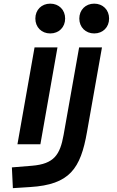

<svg xmlns="http://www.w3.org/2000/svg" viewBox="-20 -771 626 1026"><path d="M48.8 234.4 141.6 228.5C352.5 215.3 410.6 130.4 444.8 -65.4L524.9 -517.6H402.8L319.8 -49.8C300.8 56.2 269 105 150.9 114.7L43.5 123.5ZM73.2 0H195.8L287.1 -517.6H164.6ZM248.5 -592.3C294.9 -592.3 328.1 -625.5 328.1 -671.9C328.1 -718.3 294.9 -751.5 248.5 -751.5C202.1 -751.5 168.9 -718.3 168.9 -671.9C168.9 -625.5 202.1 -592.3 248.5 -592.3ZM483.4 -592.3C529.8 -592.3 563 -625.5 563 -671.9C563 -718.3 529.8 -751.5 483.4 -751.5C437.5 -751.5 403.8 -718.3 403.8 -671.9C403.8 -625.5 437.5 -592.3 483.4 -592.3Z"/></svg>

Font: Cascadia Mono PL SemiBold
Style: Italic
Weight: 600
Italic angle: -10°
Monospace: yes
Designer: Aaron Bell
Foundry: Saja Typeworks
Version: Version 2404.023